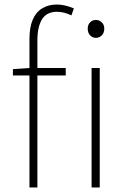

<svg xmlns="http://www.w3.org/2000/svg" viewBox="-20 -827 564 847"><path d="M110 0V-655Q110 -707 124.5 -740.5Q139 -774 166.5 -790.5Q194 -807 232 -807Q249 -807 268 -802.5Q287 -798 306 -790L295 -759Q263 -775 231 -775Q186 -775 165.5 -742Q145 -709 145 -650V0ZM37 -494V-522L110 -527H270V-494ZM384 0V-527H420V0ZM403 -660Q388 -660 377.5 -671Q367 -682 367 -701Q367 -718 377.5 -728.5Q388 -739 403 -739Q418 -739 429 -728.5Q440 -718 440 -701Q440 -682 429 -671Q418 -660 403 -660Z"/></svg>

Font: Noto Sans JP
Style: Regular
Weight: 100
Designer: Ryoko NISHIZUKA 西塚涼子 (kana, bopomofo & ideographs); Paul D. Hunt (Latin, Greek & Cyrillic); Sandoll Communications 산돌커뮤니
Foundry: Adobe
Version: Version 2.004;hotconv 1.0.118;makeotfexe 2.5.65603